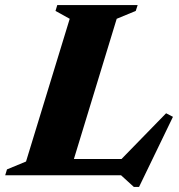

<svg xmlns="http://www.w3.org/2000/svg" viewBox="-56 -690 703 756"><path d="M403.5 -616 235 -64H422.5L598 -244L625 -230L491.5 46H471L420.5 0H-35.5L-28.5 -23L46.5 -54L218.5 -616L162.5 -647L169.5 -670H486L478.5 -647Z"/></svg>

Font: Newsreader 16pt ExtraBold
Style: Italic
Weight: 800
Italic angle: -17°
Designer: Hugues Gentile
Foundry: Production Type
Version: Version 1.003; ttfautohint (v1.8.3)